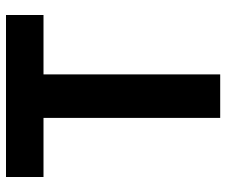

<svg xmlns="http://www.w3.org/2000/svg" viewBox="-77 -677 754 640"><g transform="rotate(-90 300.0 -357.0)"><path d="M372 0V-589H570V-714H30V-589H227V0Z"/></g></svg>

Font: Noto Sans Mono UI
Style: Bold
Weight: 700
Designer: Monotype Design team
Foundry: Monotype Imaging Inc.
Version: 1.000